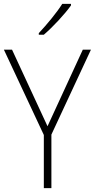

<svg xmlns="http://www.w3.org/2000/svg" viewBox="-20 -1021 489 990"><path d="M346 -993V-1001H301C272 -955 222 -895 180 -850V-842H206C253 -882 314 -948 346 -993ZM225 -370 42 -765H0L206 -325V-51H245V-327L449 -765H407Z"/></svg>

Font: Noto Sans Tamil UI SemiCondensed ExtraLight
Style: Regular
Weight: 200
Width: 4
Designer: Jelle Bosma - Monotype Design Team
Foundry: Monotype Imaging Inc.
Version: Version 2.004